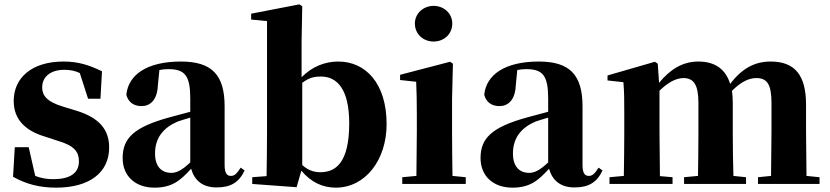

<svg xmlns="http://www.w3.org/2000/svg" viewBox="-20 -846 3815 883"><path d="M238 17C390 17 482 -51 482 -168C482 -250 436 -305 331 -337L272 -355C194 -378 174 -408 174 -444C174 -494 214 -525 276 -525C305 -525 326 -520 347 -510L385 -392H442L449 -518C390 -547 339 -563 272 -563C125 -563 43 -487 43 -382C43 -297 96 -245 186 -218L244 -199C324 -176 343 -146 343 -104C343 -49 301 -22 225 -22C193 -22 168 -27 142 -37L112 -169H48L40 -33C99 0 160 17 238 17Z M976 16C1041 16 1079 -7 1105 -62L1087 -75C1068 -45 1057 -37 1042 -37C1023 -37 1013 -50 1013 -88V-357C1013 -502 954 -563 812 -563C657 -563 570 -503 561 -410C570 -376 595 -358 631 -358C669 -358 703 -384 706 -453L713 -524C728 -527 741 -528 755 -528C831 -528 855 -497 855 -393V-332L758 -306C595 -261 544 -210 544 -119C544 -35 604 17 690 17C770 17 808 -14 859 -70C874 -17 911 16 976 16ZM855 -99C814 -60 789 -51 768 -51C723 -51 693 -80 693 -140C693 -213 732 -259 797 -287C811 -292 832 -298 855 -305Z M1524 17C1661 17 1758 -111 1758 -275C1758 -463 1661 -563 1536 -563C1474 -563 1416 -540 1367 -491V-656L1370 -817L1357 -826L1135 -783V-756L1208 -749V-238C1208 -181 1207 -95 1206 -36L1140 -31V0L1344 15L1366 -61C1409 -9 1463 17 1524 17ZM1370 -465C1404 -491 1429 -494 1456 -494C1531 -494 1586 -435 1586 -279C1586 -96 1523 -54 1453 -54C1423 -54 1397 -63 1370 -87Z M1974 -655C2022 -655 2060 -689 2060 -738C2060 -784 2022 -819 1974 -819C1927 -819 1888 -784 1888 -738C1888 -689 1927 -655 1974 -655ZM1894 0H2122V-31L2061 -37C2060 -95 2059 -182 2059 -238V-392L2063 -553L2050 -562L1820 -502V-478L1894 -470C1896 -423 1897 -384 1897 -318V-238L1895 -37L1830 -31V0Z M2622 16C2687 16 2725 -7 2751 -62L2733 -75C2714 -45 2703 -37 2688 -37C2669 -37 2659 -50 2659 -88V-357C2659 -502 2600 -563 2458 -563C2303 -563 2216 -503 2207 -410C2216 -376 2241 -358 2277 -358C2315 -358 2349 -384 2352 -453L2359 -524C2374 -527 2387 -528 2401 -528C2477 -528 2501 -497 2501 -393V-332L2404 -306C2241 -261 2190 -210 2190 -119C2190 -35 2250 17 2336 17C2416 17 2454 -14 2505 -70C2520 -17 2557 16 2622 16ZM2501 -99C2460 -60 2435 -51 2414 -51C2369 -51 2339 -80 2339 -140C2339 -213 2378 -259 2443 -287C2457 -292 2478 -298 2501 -305Z M3525 0H3749V-31L3689 -37L3687 -238V-364C3687 -500 3636 -563 3524 -563C3453 -563 3393 -533 3338 -460C3317 -529 3267 -563 3192 -563C3119 -563 3062 -527 3011 -465L3005 -553L2992 -562L2774 -499V-476L2847 -468C2851 -419 2851 -387 2851 -322V-238C2851 -182 2850 -96 2849 -37L2783 -31V0H3073V-31L3015 -36L3013 -238V-429C3049 -464 3087 -487 3123 -487C3171 -487 3192 -455 3192 -373V-238C3192 -180 3191 -95 3190 -37L3126 -31V0H3411V-31L3353 -37C3351 -94 3350 -179 3350 -238V-370C3350 -391 3349 -410 3346 -428C3384 -466 3421 -487 3458 -487C3506 -487 3528 -461 3528 -373V-238L3526 -37L3466 -31V0Z"/></svg>

Font: Source Han Serif KR Heavy
Style: Regular
Weight: 900
Designer: Ryoko NISHIZUKA 西塚涼子 (kana & ideographs); Frank Grießhammer (Latin, Greek & Cyrillic); Wenlong ZHANG 张文龙 (bopomofo); San
Foundry: Adobe
Version: Version 2.001;hotconv 1.1.0;makeotfexe 2.6.0